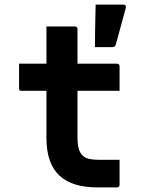

<svg xmlns="http://www.w3.org/2000/svg" viewBox="-20 -815 640 835"><path d="M63 -538H489Q494 -538 497 -535Q500 -532 500 -527Q500 -508 500 -491Q500 -474 500 -456.5Q500 -439 500 -420H74Q72 -420 69.5 -420.5Q67 -421 65.5 -422.5Q64 -424 63.5 -426Q63 -428 63 -431Q63 -450 63 -467.5Q63 -485 63 -502Q63 -519 63 -538ZM500 -120Q500 -92 500 -65Q500 -38 500 -11Q500 -7 497 -3.5Q494 0 489 0Q486 0 476.5 0Q467 0 453.5 0Q440 0 427 0Q414 0 403 0Q351 0 310 -12Q269 -24 240.5 -49.5Q212 -75 197 -116Q182 -157 182 -215Q182 -263 182 -311.5Q182 -360 182 -407.5Q182 -455 182 -503Q182 -551 182 -600Q182 -625 182 -650Q182 -675 182 -700Q213 -700 244 -700Q275 -700 306 -700Q310 -700 312 -698.5Q314 -697 315.5 -695Q317 -693 317 -689Q317 -630 317 -571Q317 -512 317 -453Q317 -394 317 -335.5Q317 -277 317 -217Q317 -189 322 -170Q327 -151 338 -140Q350 -128 367.5 -124Q385 -120 409 -120Q421 -120 433 -120Q445 -120 457 -120Q469 -120 481 -120ZM516 -795Q523 -795 526 -790.5Q529 -786 527 -780Q518 -745 511.5 -723.5Q505 -702 499.5 -679.5Q494 -657 483 -620Q482 -616 478.5 -613Q475 -610 467 -610Q449 -610 433.5 -610Q418 -610 393 -610Q393 -648 393.5 -675Q394 -702 394.5 -729Q395 -756 396 -795Q425 -795 454 -795Q483 -795 516 -795Z"/></svg>

Font: RecMonoLinear Nerd Font Mono
Style: Bold
Weight: 700
Monospace: yes
Version: Version 1.085; ttfautohint (v1.8.4.7-5d5b);Nerd Fonts 3.2.1